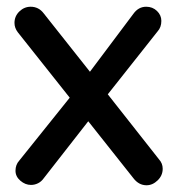

<svg xmlns="http://www.w3.org/2000/svg" viewBox="-20 -547 526 570"><path d="M463 -46Q463 -26 448 -11.5Q433 3 415 3Q392 3 376 -18L242 -187L110 -18Q103 -8 93 -3Q83 2 72 2Q55 2 40.5 -10.5Q26 -23 26 -40Q26 -58 37 -70L187 -257L33 -451Q23 -464 23 -479Q23 -499 37.5 -513Q52 -527 71 -527Q95 -527 110 -507L247 -334L376 -506Q391 -527 414 -527Q433 -527 446 -514.5Q459 -502 459 -485Q459 -466 448 -454L300 -267L452 -74Q463 -62 463 -46Z"/></svg>

Font: Quicksand Medium
Style: Regular
Weight: 500
Designer: Andrew Paglinawan
Foundry: Andrew Paglinawan
Version: Version 3.000